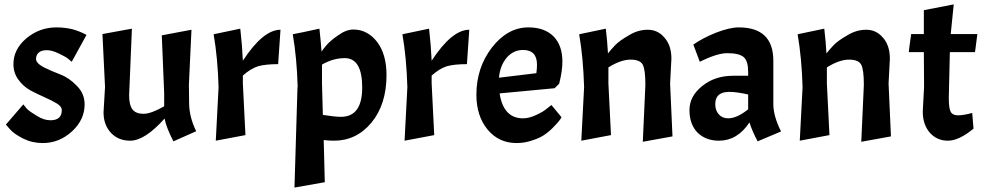

<svg xmlns="http://www.w3.org/2000/svg" viewBox="-20 -639 4475 872"><path d="M209 -92.8Q260.7 -92.8 260.7 -138.7Q260.7 -155.3 238.3 -168.9Q215.8 -182.6 182.6 -197.3Q151.4 -210.9 118.2 -228.5Q85.9 -246.1 63.5 -277.3Q41 -307.6 41 -347.7Q41 -415 99.6 -464.8Q159.2 -514.6 236.3 -514.6Q272.5 -514.6 306.6 -506.8Q340.8 -498 373 -480.5Q350.6 -439.5 305.7 -358.4Q298.8 -364.3 288.1 -373Q277.3 -381.8 246.1 -396.5Q215.8 -411.1 192.4 -411.1Q168.9 -411.1 156.2 -400.4Q143.6 -389.6 143.6 -371.1Q143.6 -352.5 177.7 -334Q212.9 -316.4 253.9 -300.8Q294.9 -285.2 329.1 -249Q364.3 -213.9 364.3 -165Q364.3 -94.7 306.6 -42Q249 10.7 173.8 10.7Q126 10.7 85 -9.8Q43 -31.2 25.4 -51.8Q18.6 -58.6 6.8 -73.2Q26.4 -95.7 85.9 -165Q91.8 -157.2 102.5 -144.5Q114.3 -132.8 146.5 -113.3Q178.7 -92.8 209 -92.8Z M571.3 0Q517.6 0 484.4 -35.2Q450.2 -71.3 450.2 -128.9Q452.1 -167 457 -244.1Q454.1 -303.7 445.3 -484.4Q479.5 -490.2 579.1 -508.8Q576.2 -432.6 566.4 -205.1Q566.4 -162.1 582 -141.6Q597.7 -122.1 631.8 -122.1Q666 -122.1 725.6 -156.2Q725.6 -175.8 725.6 -215.8Q722.7 -282.2 714.8 -478.5Q748 -485.4 849.6 -503.9Q846.7 -441.4 837.9 -253.9Q837.9 -233.4 838.9 -171.9Q838.9 -108.4 871.1 -43Q836.9 -27.3 767.6 2.9Q734.4 -61.5 727.5 -100.6Q637.7 0 571.3 0Z M950.2 -483.4Q980.5 -489.3 1071.3 -508.8Q1080.1 -431.6 1083 -363.3Q1174.8 -503.9 1253.9 -503.9Q1251 -452.1 1243.2 -347.7Q1185.5 -347.7 1151.4 -337.9Q1118.2 -327.1 1083 -295.9Q1083 -284.2 1083 -259.8Q1085.9 -201.2 1094.7 -25.4Q1060.5 -18.6 960 0Q962.9 -60.5 972.7 -243.2Q968.8 -377 950.2 -483.4Z M1585 -504.9Q1648.4 -504.9 1692.4 -449.2Q1735.4 -392.6 1735.4 -297.9Q1735.4 -165 1667 -82Q1598.6 0 1497.1 0Q1475.6 0 1450.2 -2.9Q1451.2 60.5 1455.1 188.5Q1420.9 194.3 1317.4 212.9Q1321.3 98.6 1331.1 -243.2Q1331.1 -243.2 1332 -243.2Q1328.1 -377 1309.6 -483.4Q1350.6 -491.2 1430.7 -508.8Q1436.5 -456.1 1440.4 -404.3Q1442.4 -409.2 1460.9 -431.6Q1479.5 -454.1 1515.6 -478.5Q1551.8 -504.9 1585 -504.9ZM1545.9 -375Q1493.2 -375 1442.4 -345.7Q1442.4 -317.4 1442.4 -259.8Q1443.4 -224.6 1446.3 -117.2Q1501 -108.4 1528.3 -108.4Q1625 -108.4 1625 -241.2Q1625 -375 1545.9 -375Z M1807.6 -483.4Q1837.9 -489.3 1928.7 -508.8Q1937.5 -431.6 1940.4 -363.3Q2032.2 -503.9 2111.3 -503.9Q2108.4 -452.1 2100.6 -347.7Q2043 -347.7 2008.8 -337.9Q1975.6 -327.1 1940.4 -295.9Q1940.4 -284.2 1940.4 -259.8Q1943.4 -201.2 1952.1 -25.4Q1918 -18.6 1817.4 0Q1820.3 -60.5 1830.1 -243.2Q1826.2 -377 1807.6 -483.4Z M2355.5 -101.6Q2383.8 -101.6 2416 -117.2Q2448.2 -131.8 2465.8 -147.5Q2472.7 -152.3 2484.4 -162.1Q2496.1 -148.4 2530.3 -106.4Q2520.5 -88.9 2499 -67.4Q2478.5 -44.9 2456.1 -29.3Q2435.5 -13.7 2399.4 -2Q2364.3 10.7 2326.2 10.7Q2245.1 10.7 2194.3 -50.8Q2143.6 -112.3 2143.6 -209Q2143.6 -331.1 2213.9 -422.9Q2285.2 -514.6 2379.9 -514.6Q2453.1 -514.6 2494.1 -473.6Q2534.2 -432.6 2534.2 -359.4Q2534.2 -315.4 2519.5 -258.8Q2512.7 -252 2499 -238.3Q2436.5 -232.4 2249 -214.8Q2266.6 -101.6 2355.5 -101.6ZM2355.5 -412.1Q2311.5 -412.1 2281.2 -377Q2251 -340.8 2246.1 -286.1Q2302.7 -293 2416 -306.6Q2418.9 -330.1 2418.9 -344.7Q2418.9 -412.1 2355.5 -412.1Z M2899.4 -344.7Q2887.7 -368.2 2843.8 -368.2Q2799.8 -368.2 2743.2 -333Q2743.2 -308.6 2743.2 -259.8Q2746.1 -201.2 2754.9 -25.4Q2720.7 -18.6 2620.1 0Q2623 -60.5 2632.8 -243.2Q2628.9 -377 2610.4 -483.4Q2650.4 -491.2 2731.4 -508.8Q2738.3 -451.2 2741.2 -396.5Q2756.8 -416 2775.4 -435.5Q2794.9 -455.1 2835.9 -478.5Q2877 -503.9 2921.9 -503.9Q2967.8 -503.9 2998 -467.8Q3029.3 -432.6 3029.3 -372.1Q3027.3 -335 3023.4 -259.8Q3026.4 -200.2 3034.2 -19.5Q3001 -13.7 2899.4 4.9Q2902.3 -59.6 2911.1 -252.9Q2911.1 -322.3 2899.4 -344.7Z M3147.5 -37.1Q3111.3 -75.2 3111.3 -138.7Q3111.3 -202.1 3168.9 -248Q3226.6 -294.9 3309.6 -294.9Q3333 -294.9 3377.9 -294.9Q3377.9 -298.8 3377.9 -311.5Q3377.9 -361.3 3358.4 -378.9Q3337.9 -397.5 3283.2 -397.5Q3259.8 -397.5 3228.5 -387.7Q3197.3 -377.9 3158.2 -358.4Q3148.4 -384.8 3128.9 -436.5Q3171.9 -466.8 3233.4 -491.2Q3294.9 -514.6 3335 -514.6Q3492.2 -514.6 3492.2 -363.3Q3492.2 -297.9 3492.2 -167Q3492.2 -111.3 3527.3 -42Q3491.2 -27.3 3420.9 2.9Q3395.5 -44.9 3383.8 -83Q3329.1 0 3245.1 0Q3185.5 0 3147.5 -37.1ZM3287.1 -101.6Q3327.1 -101.6 3377.9 -142.6Q3377.9 -165 3377.9 -210Q3325.2 -221.7 3292 -221.7Q3228.5 -221.7 3228.5 -166Q3228.5 -136.7 3245.1 -119.1Q3260.7 -101.6 3287.1 -101.6Z M3891.6 -344.7Q3879.9 -368.2 3835.9 -368.2Q3792 -368.2 3735.4 -333Q3735.4 -308.6 3735.4 -259.8Q3738.3 -201.2 3747.1 -25.4Q3712.9 -18.6 3612.3 0Q3615.2 -60.5 3625 -243.2Q3621.1 -377 3602.5 -483.4Q3642.6 -491.2 3723.6 -508.8Q3730.5 -451.2 3733.4 -396.5Q3749 -416 3767.6 -435.5Q3787.1 -455.1 3828.1 -478.5Q3869.1 -503.9 3914.1 -503.9Q3960 -503.9 3990.2 -467.8Q4021.5 -432.6 4021.5 -372.1Q4019.5 -335 4015.6 -259.8Q4018.6 -200.2 4026.4 -19.5Q3993.2 -13.7 3891.6 4.9Q3894.5 -59.6 3903.3 -252.9Q3903.3 -322.3 3891.6 -344.7Z M4175.8 -484.4Q4175.8 -511.7 4175.8 -592.8Q4210 -599.6 4311.5 -619.1Q4307.6 -585 4297.9 -484.4Q4328.1 -484.4 4418.9 -484.4Q4416 -463.9 4408.2 -402.3Q4379.9 -402.3 4293.9 -402.3Q4293 -349.6 4289.1 -193.4Q4289.1 -146.5 4297.9 -130.9Q4306.6 -115.2 4331.1 -115.2Q4355.5 -115.2 4395.5 -126Q4397.5 -102.5 4401.4 -54.7Q4335 0 4285.2 0Q4235.4 0 4203.1 -36.1Q4170.9 -73.2 4170.9 -131.8Q4172.9 -168.9 4176.8 -244.1Q4176.8 -283.2 4175.8 -402.3Q4159.2 -402.3 4107.4 -402.3Q4109.4 -422.9 4118.2 -484.4Q4132.8 -484.4 4175.8 -484.4Z"/></svg>

Font: Acme Polish
Style: Regular
Weight: 400
Designer: Juan Pablo del Peral
Version: Version 1.002